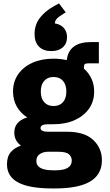

<svg xmlns="http://www.w3.org/2000/svg" viewBox="-20 -877 628 1101"><path d="M280.3 203.6Q148.4 203.6 84.2 169.4Q20 135.3 20 64.5Q20 19.5 43 -5.9Q65.9 -31.2 100.1 -42Q62 -70.3 62 -116.7Q62 -181.6 136.2 -203.6Q97.7 -228 76.2 -266.1Q54.7 -304.2 54.7 -352.1Q54.7 -408.7 84 -450.9Q113.3 -493.2 165.5 -516.8Q217.8 -540.5 287.1 -540.5Q327.1 -540.5 362.8 -532.2Q374.5 -635.7 501.5 -635.7H546.9V-513.7H485.4Q469.7 -513.7 465.3 -508.3Q460.9 -502.9 460.9 -486.3V-483.9Q488.8 -459.5 504.4 -426Q520 -392.6 520 -352.1Q520 -295.9 490.5 -253.9Q460.9 -211.9 408.4 -188.2Q356 -164.6 286.6 -164.6H255.4Q212.4 -164.6 212.4 -142.6Q212.4 -121.6 256.3 -121.6H363.3Q464.8 -121.6 514.6 -74.5Q564.5 -27.3 564.5 42Q564.5 123 497.8 163.3Q431.2 203.6 294.4 203.6ZM287.1 -269Q321.8 -269 341.1 -291Q360.4 -313 360.4 -352.1Q360.4 -391.1 341.1 -413.3Q321.8 -435.5 287.1 -435.5Q252.9 -435.5 233.4 -413.3Q213.9 -391.1 213.9 -352.1Q213.9 -313 233.4 -291Q252.9 -269 287.1 -269ZM285.2 99.6H297.9Q391.6 99.6 391.6 43.5Q391.6 22.5 375.5 7.8Q359.4 -6.8 314 -6.8H253.9Q230.5 -6.8 209.5 5.6Q188.5 18.1 188.5 46.4Q188.5 99.6 285.2 99.6ZM318.4 -857.4 356.9 -806.2 345.2 -798.8Q316.9 -781.7 306.2 -770Q295.4 -758.3 294.4 -742.7Q327.1 -737.8 345.7 -717Q364.3 -696.3 364.3 -664.1Q364.3 -627 340.1 -605.5Q315.9 -584 274.4 -584Q229 -584 203.6 -609.6Q178.2 -635.3 178.2 -681.2Q178.2 -735.4 209.2 -775.1Q240.2 -814.9 290.5 -842.3Z"/></svg>

Font: Schibsted Grotesk ExtraBold
Style: Regular
Weight: 800
Designer: Bakken & Baeck AS, Henrik Kongsvoll
Foundry: Schibsted ASA
Version: Version 1.100; ttfautohint (v1.8.4.7-5d5b);gftools[0.9.25]